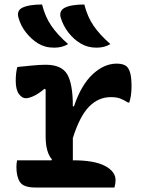

<svg xmlns="http://www.w3.org/2000/svg" viewBox="-20 -834 640 854"><path d="M167 -814Q181 -759 208.5 -719Q236 -679 283 -638Q257 -622 222 -622Q200 -622 183 -626.5Q166 -631 149 -641Q120 -659 96 -689Q72 -719 62 -756Q58 -769 61.5 -780.5Q65 -792 78 -799Q94 -807 116.5 -810.5Q139 -814 167 -814ZM355 -814Q369 -759 396.5 -719Q424 -679 471 -638Q445 -622 410 -622Q389 -622 372 -626.5Q355 -631 338 -641Q308 -659 284.5 -689Q261 -719 250 -756Q246 -769 250 -780.5Q254 -792 267 -799Q282 -807 304.5 -810.5Q327 -814 355 -814ZM56 -121H209L211 -125Q183 -157 183 -227V-436L178 -439Q149 -415 128 -406Q107 -397 95 -397Q78 -397 64 -416Q50 -435 50 -475Q50 -510 57 -536Q86 -539 122 -542.5Q158 -546 183 -546Q254 -546 279 -503.5Q304 -461 304 -361H309Q341 -456 392 -503.5Q443 -551 499 -551Q530 -551 544 -538Q555 -527 560 -506Q565 -485 565 -450Q565 -408 555 -378H549Q532 -389 515.5 -395.5Q499 -402 473 -402Q418 -402 376.5 -360Q335 -318 304 -220V-121H305Q400 -121 447 -96Q494 -71 494 -33Q494 -17 489 0H137Q85 0 69 -24Q53 -48 53 -91Q53 -106 56 -121Z"/></svg>

Font: Recursive Mn Csl St SmB
Style: Regular
Weight: 600
Monospace: yes
Version: Version 1.079;hotconv 1.0.112;makeotfexe 2.5.65598; ttfautoh